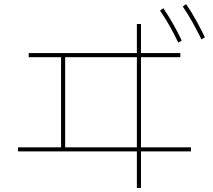

<svg xmlns="http://www.w3.org/2000/svg" viewBox="-20 -867 1040 937"><path d="M120 -588V-608H860V-588ZM68 -128V-148H912V-128ZM278 -600H298V-140H278ZM648 -750H668V50H648ZM850 -659Q831 -699 809 -738.5Q787 -778 761 -815L777 -827Q803 -789 825.5 -749Q848 -709 867 -669ZM963 -675Q943 -716 920.5 -756.5Q898 -797 872 -835L888 -847Q915 -808 937.5 -767Q960 -726 980 -685Z"/></svg>

Font: Murecho Thin Thin
Style: Regular
Weight: 250
Version: Version 1.010